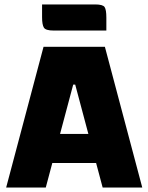

<svg xmlns="http://www.w3.org/2000/svg" viewBox="-20 -833 659 853"><path d="M7.4 0 173.4 -625H446L612 0H436L314.2 -457H305.2L183.4 0ZM118.4 -108.8V-238H501.5V-108.8ZM218 -697.3Q183.2 -697.3 175.1 -710.1Q166.9 -722.9 166.9 -757V-813.3H402.4Q437.2 -813.3 444.8 -801.5Q452.5 -789.7 452.5 -754.6V-697.3Z"/></svg>

Font: Changa
Style: Regular
Weight: 400
Designer: Eduardo Rodriguez Tunni
Foundry: Eduardo Rodriguez Tunni
Version: Version 3.003